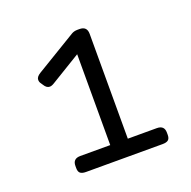

<svg xmlns="http://www.w3.org/2000/svg" viewBox="-81 -760 550 554"><g transform="rotate(-20 193.5 -483.0)"><path d="M71 -306V-313Q71 -335 94 -335H186V-614L94 -558Q86 -553 80 -553Q70 -553 63 -565L59 -571Q55 -576 55 -583Q55 -592 68 -600L192 -675Q200 -680 211 -680H217Q240 -680 240 -657V-335H329Q352 -335 352 -313V-306Q352 -295 346.5 -290.5Q341 -286 329 -286H94Q82 -286 76.5 -290.5Q71 -295 71 -306Z"/></g></svg>

Font: Mitr ExtraLight
Style: Regular
Weight: 250
Designer: Thanarat Vachiruckul
Foundry: Cadson Demak Co.,Ltd.
Version: Version 1.000